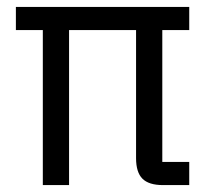

<svg xmlns="http://www.w3.org/2000/svg" viewBox="-20 -536 603 556"><path d="M450 -67H528V0H452Q411 0 392.5 -18.5Q374 -37 374 -78V-449H180V0H104V-449H26V-516H528V-449H450Z"/></svg>

Font: IBM Plex Sans Condensed
Style: Regular
Weight: 400
Width: 3
Designer: Mike Abbink, Paul van der Laan, Pieter van Rosmalen
Foundry: Bold Monday
Version: Version 1.1